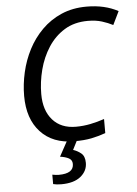

<svg xmlns="http://www.w3.org/2000/svg" viewBox="-62 -771 757 1059"><g transform="rotate(-5 316.0 -242.0)"><path d="M326 10Q207 10 139.5 -63Q72 -136 72 -263Q72 -327 87 -393Q102 -459 132.5 -518Q163 -577 209.5 -623.5Q256 -670 318 -697Q380 -724 458 -724Q558 -724 632 -684L596 -610Q569 -624 535.5 -634.5Q502 -645 458 -645Q383 -645 328.5 -611.5Q274 -578 238 -522.5Q202 -467 184.5 -399.5Q167 -332 167 -265Q167 -174 213.5 -121.5Q260 -69 342 -69Q383 -69 422.5 -77Q462 -85 500 -98V-20Q461 -6 421.5 2Q382 10 326 10ZM234 240Q207 240 189 235V183Q199 185 208.5 186Q218 187 225 187Q307 187 307 134Q307 112 288.5 102Q270 92 240 88L288 0H344L315 57Q338 64 358.5 80.5Q379 97 379 134Q379 179 341.5 209.5Q304 240 234 240Z"/></g></svg>

Font: BC Sans
Style: Italic
Weight: 400
Italic angle: -12°
Designer: Monotype Design Team
Designer: Province of B.C.
Foundry: Monotype Imaging Inc.
Version: Version 2.000;GOOG;noto-source:20170915:90ef993387c0